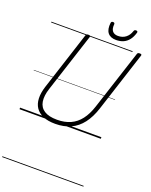

<svg xmlns="http://www.w3.org/2000/svg" viewBox="-331 -1540 1821 2319"><g transform="rotate(20 579.5 -380.5)"><path d="M464 19Q370 19 307 -8Q244 -35 211 -84Q178 -133 175 -202.5Q172 -272 199 -357L443 -1111Q446 -1121 453 -1125.5Q460 -1130 476 -1130Q490 -1130 496.5 -1125.5Q503 -1121 499 -1110L253 -352Q221 -254 232.5 -182.5Q244 -111 302.5 -73Q361 -35 468 -35Q566 -35 640 -68.5Q714 -102 767 -171Q820 -240 854 -345L1103 -1111Q1106 -1121 1113 -1125.5Q1120 -1130 1135 -1130Q1165 -1130 1158 -1110L909 -341Q870 -220 808.5 -140Q747 -60 661.5 -20.5Q576 19 464 19ZM808 -1184Q735 -1184 701 -1227.5Q667 -1271 677 -1356Q679 -1367 685 -1371.5Q691 -1376 702 -1376Q713 -1376 718.5 -1371Q724 -1366 724 -1356Q718 -1297 741.5 -1267.5Q765 -1238 813 -1238Q871 -1238 911.5 -1269Q952 -1300 970 -1355Q974 -1367 980 -1371.5Q986 -1376 998 -1376Q1009 -1376 1015 -1370.5Q1021 -1365 1018 -1354Q1001 -1295 971.5 -1257.5Q942 -1220 901 -1202Q860 -1184 808 -1184ZM0 605H1045V615H0ZM0 -20H1045V0H0ZM0 -505H1045V-500H0ZM0 -1125H1045V-1115H0Z"/></g></svg>

Font: Playwrite CU Guides
Style: Regular
Weight: 400
Designer: Veronika Burian, José Scaglione
Foundry: TypeTogether
Version: Version 1.003